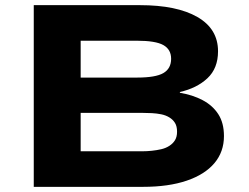

<svg xmlns="http://www.w3.org/2000/svg" viewBox="-20 -725 967 745"><path d="M111 0V-705H523Q666 -705 746 -659Q826 -613 826 -526Q826 -460 785 -421.5Q744 -383 678 -368V-365Q727 -357 766 -336.5Q805 -316 827 -282Q849 -248 849 -197Q849 -136 812 -92Q775 -48 704.5 -24Q634 0 535 0ZM293 -138H532Q550 -138 569 -140Q588 -142 605.5 -146Q623 -150 637 -159Q651 -168 659 -181Q667 -194 667 -214Q667 -235 659 -248Q651 -261 637 -269.5Q623 -278 605.5 -281.5Q588 -285 569.5 -286Q551 -287 533 -287H293ZM293 -424H512Q584 -424 614 -441.5Q644 -459 644 -497Q644 -533 614 -550Q584 -567 511 -567H293Z"/></svg>

Font: Nunito Sans 7pt Expanded ExtraBold
Style: Regular
Weight: 800
Width: 7
Designer: Vernon Adams
Foundry: Vernon Adams
Version: Version 3.101;gftools[0.9.27]